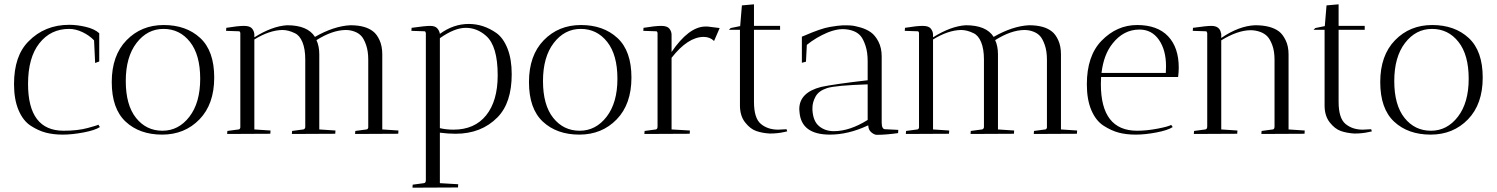

<svg xmlns="http://www.w3.org/2000/svg" viewBox="-20 -620 6938 890"><path d="M300 -486Q215 -486 162.5 -419.5Q110 -353 110 -231Q110 -14 275 -14Q340 -14 386 -26.5Q432 -39 436 -42L443 -31Q420 -16 367 -6Q314 4 271 4Q228 4 193 -5Q158 -14 122.5 -37Q87 -60 66 -109.5Q45 -159 45 -230Q45 -361 112 -428Q187 -505 301 -505Q337 -505 377.5 -495.5Q418 -486 440 -466V-335L421 -328L416 -433Q394 -456 362.5 -471Q331 -486 300 -486Z M731.5 4Q627 4 562.5 -56Q498 -116 498 -239.5Q498 -363 566.5 -433.5Q635 -504 739 -504Q843 -504 908 -444Q973 -384 973 -260.5Q973 -137 904.5 -66.5Q836 4 731.5 4ZM738 -486Q663 -486 613 -421Q563 -356 563 -244.5Q563 -133 610.5 -73.5Q658 -14 733 -14Q808 -14 858 -79Q908 -144 908 -255Q908 -366 860.5 -426Q813 -486 738 -486Z M1289 -481Q1229 -480 1159 -437V-20L1234 -15Q1234 -14 1233 0L1033 1Q1033 -8 1034 -13L1086 -20Q1092 -20 1094 -29V-468Q1092 -475 1088 -475L1028 -477L1029 -491Q1083 -500 1111 -500Q1139 -500 1149 -487Q1159 -474 1159 -459V-447Q1242 -499 1311 -503Q1406 -503 1440 -449Q1527 -499 1604 -503Q1674 -503 1710 -474Q1727 -461 1739.5 -433.5Q1752 -406 1752 -368V-20L1827 -15Q1827 -14 1826 0L1626 1Q1626 -8 1627 -13L1679 -20Q1685 -20 1687 -29V-343Q1687 -383 1677 -411.5Q1667 -440 1655 -453Q1643 -466 1625 -473Q1605 -481 1582 -481Q1520 -480 1447 -434Q1460 -406 1460 -368V-20L1535 -15Q1535 -14 1534 0L1333 1L1334 -13L1386 -20Q1393 -21 1395 -30V-344Q1395 -393 1382 -424.5Q1369 -456 1347 -466Q1317 -481 1289 -481Z M1892 250 1893 236 1945 229Q1954 228 1954 215V-467Q1952 -475 1948 -475L1887 -477L1888 -491Q1951 -500 1974 -500Q1997 -500 2007 -488.5Q2017 -477 2019 -463Q2082 -509 2153 -509Q2221 -509 2281 -467Q2313 -444 2332.5 -395Q2352 -346 2352 -276Q2352 -143 2286 -76Q2211 0 2092 0Q2057 0 2019 -5V229L2104 234Q2103 248 2103 249ZM2019 -443V-26Q2048 -19 2082 -19Q2180 -19 2233.5 -85.5Q2287 -152 2287 -271Q2287 -407 2233 -454Q2191 -491 2139 -491Q2087 -491 2019 -443Z M2665.5 4Q2561 4 2496.5 -56Q2432 -116 2432 -239.5Q2432 -363 2500.5 -433.5Q2569 -504 2673 -504Q2777 -504 2842 -444Q2907 -384 2907 -260.5Q2907 -137 2838.5 -66.5Q2770 4 2665.5 4ZM2672 -486Q2597 -486 2547 -421Q2497 -356 2497 -244.5Q2497 -133 2544.5 -73.5Q2592 -14 2667 -14Q2742 -14 2792 -79Q2842 -144 2842 -255Q2842 -366 2794.5 -426Q2747 -486 2672 -486Z M3093 -459V-379Q3172 -495 3248 -497Q3254 -497 3260 -497L3316 -490L3290 -430Q3271 -449 3241 -449Q3168 -448 3093 -352V-20L3178 -15Q3178 -14 3177 0L2967 1Q2967 -8 2968 -13L3020 -20Q3028 -21 3028 -34V-468Q3026 -475 3022 -475L2962 -477L2963 -491Q3017 -500 3045 -500Q3073 -500 3083 -487Q3093 -474 3093 -459Z M3587 -19 3626 -21 3629 -11Q3628 -11 3615 -8Q3585 -1 3548 -1Q3514 -3 3486 -12.5Q3458 -22 3434 -52.5Q3410 -83 3410 -131V-482H3359L3367 -490L3411 -499L3419 -595L3475 -600V-500H3596V-482H3475V-148Q3475 -72 3507 -45.5Q3539 -19 3587 -19Z M4005 -38H4002Q3912 4 3827 4Q3694 4 3686 -101Q3685 -108 3685 -114Q3685 -191 3786 -217Q3846 -230 4002 -248V-336Q4002 -378 3992 -408Q3982 -438 3970 -452.5Q3958 -467 3939 -475Q3915 -485 3885.5 -485Q3856 -485 3818 -470Q3763 -447 3720 -412L3716 -334L3697 -329V-450L3707 -454Q3785 -488 3826 -495Q3867 -502 3886 -502.5Q3905 -503 3922.5 -502Q3940 -501 3968 -493Q3996 -485 4016.5 -470.5Q4037 -456 4052 -427Q4067 -398 4067 -358V-52Q4067 -21 4083 -21L4144 -18L4143 -3Q4087 5 4043 5Q4031 4 4018 -7.5Q4005 -19 4005 -38ZM3845 -12Q3919 -12 4002 -64V-229Q3852 -224 3813.5 -211.5Q3775 -199 3760.5 -172.5Q3746 -146 3746 -120Q3746 -115 3746 -110Q3749 -58 3777 -35Q3805 -12 3845 -12Z M4435 -481Q4375 -480 4305 -437V-20L4380 -15Q4380 -14 4379 0L4179 1Q4179 -8 4180 -13L4232 -20Q4238 -20 4240 -29V-468Q4238 -475 4234 -475L4174 -477L4175 -491Q4229 -500 4257 -500Q4285 -500 4295 -487Q4305 -474 4305 -459V-447Q4388 -499 4457 -503Q4552 -503 4586 -449Q4673 -499 4750 -503Q4820 -503 4856 -474Q4873 -461 4885.5 -433.5Q4898 -406 4898 -368V-20L4973 -15Q4973 -14 4972 0L4772 1Q4772 -8 4773 -13L4825 -20Q4831 -20 4833 -29V-343Q4833 -383 4823 -411.5Q4813 -440 4801 -453Q4789 -466 4771 -473Q4751 -481 4728 -481Q4666 -480 4593 -434Q4606 -406 4606 -368V-20L4681 -15Q4681 -14 4680 0L4479 1L4480 -13L4532 -20Q4539 -21 4541 -30V-344Q4541 -393 4528 -424.5Q4515 -456 4493 -466Q4463 -481 4435 -481Z M5083 -230Q5083 -14 5251 -14Q5295 -14 5345 -23.5Q5395 -33 5409 -41L5416 -31Q5393 -16 5340.5 -6Q5288 4 5244.5 4Q5201 4 5166.5 -5Q5132 -14 5096 -37Q5060 -60 5039 -109Q5018 -158 5018 -229Q5018 -361 5086 -431Q5157 -504 5251 -504Q5345 -504 5394.5 -452Q5444 -400 5444 -306Q5444 -286 5441 -263H5084Q5083 -252 5083 -230ZM5385 -313Q5385 -388 5352 -435.5Q5319 -483 5262 -483Q5188 -483 5137 -418Q5096 -367 5086 -282H5384Q5385 -293 5385 -313Z M5514 1 5515 -13 5567 -20Q5576 -21 5576 -34V-467Q5574 -475 5570 -475L5509 -477L5510 -491Q5573 -500 5595 -500Q5635 -500 5640 -465H5641V-444Q5723 -500 5798 -503Q5871 -503 5909 -474Q5926 -461 5939.5 -433.5Q5953 -406 5953 -368V-20L6028 -15Q6028 -14 6027 0L5827 1Q5827 -8 5828 -13L5880 -20Q5888 -21 5888 -34V-343Q5888 -383 5877.5 -411Q5867 -439 5854 -452Q5841 -465 5822 -472Q5800 -480 5776 -480Q5716 -479 5641 -433V-20L5716 -15Q5716 -14 5715 0Z M6297 -19 6336 -21 6339 -11Q6338 -11 6325 -8Q6295 -1 6258 -1Q6224 -3 6196 -12.5Q6168 -22 6144 -52.5Q6120 -83 6120 -131V-482H6069L6077 -490L6121 -499L6129 -595L6185 -600V-500H6306V-482H6185V-148Q6185 -72 6217 -45.5Q6249 -19 6297 -19Z M6611.5 4Q6507 4 6442.5 -56Q6378 -116 6378 -239.5Q6378 -363 6446.5 -433.5Q6515 -504 6619 -504Q6723 -504 6788 -444Q6853 -384 6853 -260.5Q6853 -137 6784.5 -66.5Q6716 4 6611.5 4ZM6618 -486Q6543 -486 6493 -421Q6443 -356 6443 -244.5Q6443 -133 6490.5 -73.5Q6538 -14 6613 -14Q6688 -14 6738 -79Q6788 -144 6788 -255Q6788 -366 6740.5 -426Q6693 -486 6618 -486Z"/></svg>

Font: Antic Didone
Style: Regular
Weight: 400
Designer: Santiago Orozco
Foundry: Santiago Orozco
Version: Version 2.001